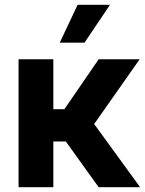

<svg xmlns="http://www.w3.org/2000/svg" viewBox="-20 -776 602 796"><path d="M56.9 -530.3H201.1V-323.4H247L389.1 -530.3H559L370.4 -261.8L560.8 0H388.9L253 -189.5H201.1V0H56.9ZM301.8 -756.1H436L330.4 -599.2H227.7Z"/></svg>

Font: Pretendard JP Variable
Style: Regular
Weight: 400
Designer: Base glyphs from Inter by Rasmus Andersson; Hangul glyphs from Noto Sans CJK(Source Han Sans) by Jang Soo-young and Kang
Foundry: Kil Hyung-jin
Version: Version 1.307;Glyphs 3.2 (3192)